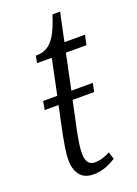

<svg xmlns="http://www.w3.org/2000/svg" viewBox="-131 -715 558 781"><g transform="rotate(-20 148.0 -324.5)"><path d="M136 10Q96 10 77 -14.5Q58 -39 58 -79Q58 -104 62.5 -130.5Q67 -157 72 -185L97 -304H37L44 -341H105L137 -494H73L79 -524Q107 -524 127.5 -535.5Q148 -547 165.5 -576Q183 -605 200 -659H233L207 -536H296L287 -494H198L166 -341H259L251 -304H158L133 -187Q126 -153 122.5 -129Q119 -105 119 -86Q119 -34 157 -34Q173 -34 191.5 -39.5Q210 -45 223 -53L233 -22Q184 10 136 10Z"/></g></svg>

Font: Noto Serif ExtraCondensed Light
Style: Italic
Weight: 300
Width: 2
Italic angle: -12°
Designer: Monotype Design Team
Foundry: Monotype Imaging Inc.
Version: Version 2.014; ttfautohint (v1.8.4.7-5d5b)